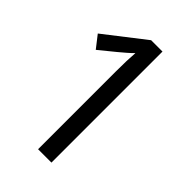

<svg xmlns="http://www.w3.org/2000/svg" viewBox="-216 -794 873 873"><g transform="rotate(45 220.5 -357.0)"><path d="M205 0V-499Q205 -542 206 -568Q207 -594 209 -622Q193 -606 180 -595Q167 -584 147 -567L71 -505L25 -564L218 -714H291V0Z"/></g></svg>

Font: Noto IKEA Simplified Chinese
Style: Regular
Weight: 400
Designer: Monotype Design Team
Foundry: Monotype Imaging Inc.
Version: Version 1.100